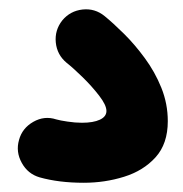

<svg xmlns="http://www.w3.org/2000/svg" viewBox="-20 -85 395 414"><path d="M114.3 -41Q131.3 -61.5 158 -64.5Q184.6 -67.4 205.6 -50.3Q224.1 -35.2 247.3 -12.2Q270.5 10.7 292.2 40.3Q314 69.8 327.9 104.2Q341.8 138.7 341.8 176.3Q341.8 225.1 315.4 254.2Q289.1 283.2 247.6 296.1Q206.1 309.1 160.6 309.1Q106.9 309.1 65.4 297.4Q40 290 26.9 266.1Q13.7 242.2 21 216.8Q27.8 191.4 51.8 177.7Q75.7 164.1 101.1 172.4Q109.4 174.8 125.7 177.2Q142.1 179.7 156.7 179.7Q181.2 179.7 195.3 173.1Q209.5 166.5 209.5 154.3Q209.5 141.6 193.8 121.3Q178.2 101.1 158 81.3Q137.7 61.5 123.5 50.3Q103 33.2 100.3 6.6Q97.7 -20 114.3 -41Z"/></svg>

Font: Mikhak-DS1-FD Bold
Style: Bold
Weight: 700
Designer: Amin Abedi
Version: Version 3.2